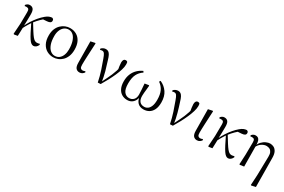

<svg xmlns="http://www.w3.org/2000/svg" viewBox="109 -1707 4573 3089"><g transform="rotate(30 2395.5 -162.0)"><path d="M114 11.1 104.2 3.1 117.3 -191.8 119.8 -402.2Q120.6 -443.1 108.6 -458.6Q96.6 -474.2 68.2 -474.2Q59.6 -474.2 52 -473.3Q44.3 -472.4 36.5 -470.4L29.1 -488Q40.4 -503.6 58.7 -515.5Q77 -527.4 101.6 -527.4Q144.5 -527.4 166.7 -498.4Q188.9 -469.3 187.9 -397.8Q187.9 -346.1 186.1 -289.8Q184.3 -233.4 182.8 -177.6L185 -174.4Q183.8 -130 182.4 -86.7Q181.1 -43.4 179.1 0ZM172.7 -128.6 158.1 -155.3H165.2L172.1 -171Q200 -232.9 236.3 -289.9Q272.5 -346.8 313.6 -395.1Q354.8 -443.4 396.1 -478.1Q430.9 -507.7 458.9 -518.4Q486.8 -529 511.7 -530.6Q524.6 -527.2 534.2 -518.5Q543.7 -509.8 543.7 -489.9Q543.7 -464.7 524.8 -452.6Q505.9 -440.5 468.1 -437.9L378.1 -431.6L450.1 -474.7Q405.4 -441.2 362.4 -399.5Q319.4 -357.7 274.8 -300.4L269.2 -293.4Q251.3 -266.1 236.9 -243.4Q222.6 -220.8 207.8 -194.4Q193 -168.1 172.7 -128.6ZM475.4 14.6Q453.6 14.6 432.9 -0.4Q412.3 -15.4 388.6 -50.5Q364.8 -85.6 333.6 -145.5Q302.4 -205.4 258.8 -295.8L280 -317.2Q327.7 -238.7 359.9 -188Q392 -137.3 415.2 -108.6Q438.4 -79.9 457.8 -68.5Q477.2 -57.1 499.3 -57.1Q514 -57.1 526.9 -60.3Q539.9 -63.4 548.5 -67L556.9 -50.7Q543.1 -19.1 520.9 -2.2Q498.7 14.6 475.4 14.6Z M841.1 14.6Q779.7 14.6 726.2 -14.3Q672.7 -43.3 639.6 -103.8Q606.5 -164.4 606.5 -258Q606.5 -325.8 627.2 -376.7Q647.9 -427.5 683.1 -461.6Q718.4 -495.8 761.7 -513.2Q804.9 -530.6 849.5 -530.6Q917.5 -530.6 969.9 -500.3Q1022.4 -470 1052.4 -410.5Q1082.3 -351.1 1082.3 -263.4Q1082.3 -193 1061.6 -140.7Q1040.9 -88.3 1006.1 -53.9Q971.2 -19.4 928.3 -2.4Q885.5 14.6 841.1 14.6ZM851 -18.2Q900 -18.2 933.6 -44.9Q967.2 -71.6 984.7 -117.6Q1002.2 -163.6 1002.2 -220.9Q1002.2 -306 982.6 -368.1Q963.1 -430.2 926.7 -464Q890.4 -497.8 840.8 -497.8Q796.4 -497.8 761.7 -472.2Q727 -446.7 707.7 -400.7Q688.4 -354.8 688.4 -294.9Q688.4 -200.6 711.3 -139Q734.3 -77.4 771.6 -47.8Q808.9 -18.2 851 -18.2Z M1329.8 14.4Q1288.3 14.4 1263.7 -14.5Q1239.2 -43.4 1238.8 -111.9L1234.9 -507.9L1315 -525L1323.8 -518.8Q1319.3 -430.3 1316.2 -367.2Q1313.1 -304.2 1311.1 -259Q1309.1 -213.9 1308.2 -180.2Q1307.3 -146.5 1307.3 -117.6Q1307.3 -70.5 1321.4 -54.8Q1335.4 -39.1 1359 -39.1Q1373.8 -39.1 1384.5 -43.2Q1395.3 -47.3 1404.9 -52L1413.8 -34.8Q1404.5 -16.9 1382.5 -1.3Q1360.5 14.4 1329.8 14.4Z M1669.3 7.3Q1647.3 -100.7 1616.6 -193.6Q1585.8 -286.5 1555.7 -367.2Q1534.2 -428.8 1517.7 -451.1Q1501.3 -473.5 1476.8 -473.5Q1454.8 -473.5 1438.8 -465.5L1430.6 -484.2Q1445.3 -503.8 1468.8 -514.8Q1492.4 -525.8 1515.8 -525.8Q1544.3 -525.8 1563.9 -512.4Q1583.4 -498.9 1599.3 -468.4Q1615.3 -437.9 1629.9 -386.3Q1656.8 -305.9 1682.7 -212.5Q1708.6 -119.1 1722.2 -22.3H1707.7L1714.1 -33.8Q1740.7 -86.9 1763.2 -132.7Q1785.7 -178.4 1804.6 -222.6Q1823.6 -266.8 1839.3 -315.8Q1854.9 -364.7 1868.7 -423.6L1855.7 -295.2Q1844.9 -355.7 1839 -395.9Q1833.1 -436.1 1833.1 -462Q1833.1 -495.7 1845.8 -513.3Q1858.5 -530.8 1881.9 -530.8Q1893.8 -530.8 1901.2 -527.2Q1908.5 -523.6 1914.4 -516.7Q1917.1 -505.4 1918.1 -494.5Q1919.1 -483.5 1919.1 -469.6Q1919.1 -427.2 1902.1 -371.4Q1885.2 -315.7 1857.2 -252.2Q1829.2 -188.7 1794.1 -122.9Q1759 -57.2 1721.8 4.4Z M2216.1 14.6Q2160.7 14.6 2116.2 -11.7Q2071.7 -38.1 2046.2 -90.4Q2020.7 -142.6 2020.7 -221.4Q2020.7 -297.1 2044.9 -355.6Q2069.2 -414.1 2112.3 -456.1Q2155.4 -498.1 2211.1 -522.4L2226 -500Q2162.1 -457.5 2130.7 -394.3Q2099.3 -331.2 2099.3 -226.6Q2099.3 -121.3 2135.3 -74.5Q2171.3 -27.8 2227.2 -27.8Q2275.9 -27.8 2308.6 -60.4Q2341.3 -93 2341.3 -157.3Q2341.3 -203.8 2337.1 -249Q2332.9 -294.1 2328.9 -356.2L2402.2 -367.9L2410.8 -361.9Q2408.4 -324.8 2404 -289.5Q2399.7 -254.2 2396.9 -222.8Q2394 -191.4 2394 -164.1Q2394 -97.7 2423.2 -62.8Q2452.3 -27.8 2509.1 -27.8Q2544.5 -27.8 2573.4 -48.2Q2602.3 -68.5 2619.9 -113.1Q2637.6 -157.6 2637.6 -229.5Q2637.6 -328.9 2607.9 -392.3Q2578.3 -455.6 2516 -498.6L2530.9 -522.6Q2615.7 -485.3 2665.7 -411.9Q2715.8 -338.4 2715.8 -226.7Q2715.8 -142.9 2689.4 -89.7Q2663 -36.5 2618 -10.9Q2573.1 14.6 2518 14.6Q2450.7 14.6 2410.8 -25.9Q2371 -66.5 2360.7 -149.5H2373Q2369.9 -97.3 2348.7 -60.4Q2327.5 -23.6 2293.6 -4.5Q2259.8 14.6 2216.1 14.6Z M3010.3 7.3Q2988.3 -100.7 2957.6 -193.6Q2926.8 -286.5 2896.7 -367.2Q2875.2 -428.8 2858.7 -451.1Q2842.3 -473.5 2817.8 -473.5Q2795.8 -473.5 2779.8 -465.5L2771.6 -484.2Q2786.3 -503.8 2809.8 -514.8Q2833.4 -525.8 2856.8 -525.8Q2885.3 -525.8 2904.9 -512.4Q2924.4 -498.9 2940.3 -468.4Q2956.3 -437.9 2970.9 -386.3Q2997.8 -305.9 3023.7 -212.5Q3049.6 -119.1 3063.2 -22.3H3048.7L3055.1 -33.8Q3081.7 -86.9 3104.2 -132.7Q3126.7 -178.4 3145.6 -222.6Q3164.6 -266.8 3180.3 -315.8Q3195.9 -364.7 3209.7 -423.6L3196.7 -295.2Q3185.9 -355.7 3180 -395.9Q3174.1 -436.1 3174.1 -462Q3174.1 -495.7 3186.8 -513.3Q3199.5 -530.8 3222.9 -530.8Q3234.8 -530.8 3242.2 -527.2Q3249.5 -523.6 3255.4 -516.7Q3258.1 -505.4 3259.1 -494.5Q3260.1 -483.5 3260.1 -469.6Q3260.1 -427.2 3243.1 -371.4Q3226.2 -315.7 3198.2 -252.2Q3170.2 -188.7 3135.1 -122.9Q3100 -57.2 3062.8 4.4Z M3512.8 14.4Q3471.3 14.4 3446.7 -14.5Q3422.2 -43.4 3421.8 -111.9L3417.9 -507.9L3498 -525L3506.8 -518.8Q3502.3 -430.3 3499.2 -367.2Q3496.1 -304.2 3494.1 -259Q3492.1 -213.9 3491.2 -180.2Q3490.3 -146.5 3490.3 -117.6Q3490.3 -70.5 3504.4 -54.8Q3518.4 -39.1 3542 -39.1Q3556.8 -39.1 3567.5 -43.2Q3578.3 -47.3 3587.9 -52L3596.8 -34.8Q3587.5 -16.9 3565.5 -1.3Q3543.5 14.4 3512.8 14.4Z M3730 11.1 3720.2 3.1 3733.3 -191.8 3735.8 -402.2Q3736.6 -443.1 3724.6 -458.6Q3712.6 -474.2 3684.2 -474.2Q3675.6 -474.2 3668 -473.3Q3660.3 -472.4 3652.5 -470.4L3645.1 -488Q3656.4 -503.6 3674.7 -515.5Q3693 -527.4 3717.6 -527.4Q3760.5 -527.4 3782.7 -498.4Q3804.9 -469.3 3803.9 -397.8Q3803.9 -346.1 3802.1 -289.8Q3800.3 -233.4 3798.8 -177.6L3801 -174.4Q3799.8 -130 3798.4 -86.7Q3797.1 -43.4 3795.1 0ZM3788.7 -128.6 3774.1 -155.3H3781.2L3788.1 -171Q3816 -232.9 3852.3 -289.9Q3888.5 -346.8 3929.6 -395.1Q3970.8 -443.4 4012.1 -478.1Q4046.9 -507.7 4074.9 -518.4Q4102.8 -529 4127.7 -530.6Q4140.6 -527.2 4150.2 -518.5Q4159.7 -509.8 4159.7 -489.9Q4159.7 -464.7 4140.8 -452.6Q4121.9 -440.5 4084.1 -437.9L3994.1 -431.6L4066.1 -474.7Q4021.4 -441.2 3978.4 -399.5Q3935.4 -357.7 3890.8 -300.4L3885.2 -293.4Q3867.3 -266.1 3852.9 -243.4Q3838.6 -220.8 3823.8 -194.4Q3809 -168.1 3788.7 -128.6ZM4091.4 14.6Q4069.6 14.6 4048.9 -0.4Q4028.3 -15.4 4004.6 -50.5Q3980.8 -85.6 3949.6 -145.5Q3918.4 -205.4 3874.8 -295.8L3896 -317.2Q3943.7 -238.7 3975.9 -188Q4008 -137.3 4031.2 -108.6Q4054.4 -79.9 4073.8 -68.5Q4093.2 -57.1 4115.3 -57.1Q4130 -57.1 4142.9 -60.3Q4155.9 -63.4 4164.5 -67L4172.9 -50.7Q4159.1 -19.1 4136.9 -2.2Q4114.7 14.6 4091.4 14.6Z M4299.8 3.5 4308.6 -177.6 4311.2 -402.8Q4311.2 -443.1 4299.8 -458.2Q4288.4 -473.4 4261.3 -473.4Q4253.5 -473.4 4245.8 -472.9Q4238.1 -472.4 4229.3 -470.4L4222.5 -487.8Q4233 -503.4 4251.9 -515.4Q4270.8 -527.4 4297.2 -527.4Q4323.1 -527.4 4341.8 -515.5Q4360.4 -503.6 4370.6 -474.1Q4380.8 -444.6 4381 -389.8V-385.8L4384.6 0L4308.6 11.1ZM4625.8 201.4 4636.1 15.9 4643.3 -330.8Q4644.5 -380.7 4630.8 -410.8Q4617 -440.8 4591.7 -454.5Q4566.3 -468.2 4532.2 -468.2Q4490.8 -468.2 4446.4 -440.4Q4402.1 -412.7 4375.1 -356.3L4364.9 -366.7H4367.1Q4383.4 -422.5 4417.8 -459Q4452.1 -495.5 4492.3 -513Q4532.4 -530.6 4564.3 -530.6Q4601.7 -530.6 4634.1 -513.5Q4666.5 -496.4 4687.1 -455.9Q4707.6 -415.3 4707.6 -345.2L4712.9 189.8L4634.8 207.4Z"/></g></svg>

Font: Noto Serif TC
Style: Regular
Weight: 200
Designer: Ryoko NISHIZUKA 西塚涼子 (kana & ideographs); Frank Grießhammer (Latin, Greek & Cyrillic); Wenlong ZHANG 张文龙 (bopomofo); San
Foundry: Adobe
Version: Version 2.001;hotconv 1.1.0;makeotfexe 2.6.0